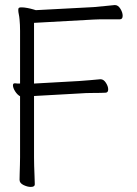

<svg xmlns="http://www.w3.org/2000/svg" viewBox="-20 -727 540 756"><path d="M376 -415Q388 -415 397 -401Q406 -387 406 -375Q406 -362 395 -362Q379 -361 348 -361Q317 -361 293 -359L114 -349V-107Q114 -95 114.5 -74Q115 -53 116 -33Q117 -13 117 -1Q117 9 101 9Q88 9 72.5 1.5Q57 -6 57 -19Q57 -27 57.5 -43.5Q58 -60 58.5 -78Q59 -96 59 -108V-348Q48 -354 39.5 -367.5Q31 -381 31 -391Q31 -399 38 -399H40Q45 -398 49.5 -398Q54 -398 59 -398V-606Q59 -617 58.5 -628.5Q58 -640 57 -650Q56 -662 54 -671Q52 -680 52 -687Q52 -692 53 -694Q54 -698 65 -698Q75 -698 88 -695.5Q101 -693 111 -690Q121 -687 121 -687L348 -699Q371 -701 395.5 -703.5Q420 -706 431 -707H433Q445 -707 454 -692.5Q463 -678 463 -665Q463 -651 452 -651H408Q393 -651 377 -651Q361 -651 349 -650L114 -637V-398L292 -408Q311 -409 336.5 -411.5Q362 -414 375 -415Z"/></svg>

Font: Moon Stars Kai T HW Light
Style: Regular
Weight: 300
Designer: GuiWonder
Version: Version 1.101